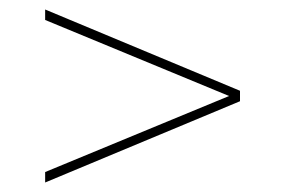

<svg xmlns="http://www.w3.org/2000/svg" viewBox="-20 -552 600 404"><path d="M485 -361 75 -532V-510L462 -350L75 -190V-168L485 -339Z"/></svg>

Font: Montserrat-Alt1 Thin
Style: Regular
Weight: 100
Designer: Differentunic
Foundry: Differentunic
Version: Version 7.222